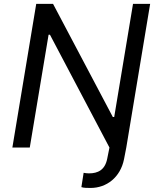

<svg xmlns="http://www.w3.org/2000/svg" viewBox="-20 -747 793 972"><path d="M653.4 -727.3 558.2 -154.8H551.1L248.6 -727.3H163.4L42.6 0H130.7L225.9 -571H233L534.1 0L522.7 56.8C511.4 113.3 475.9 130.7 430.4 130.7C420.5 130.7 410.5 129.3 403.4 127.8L392 200.3C403.8 204.5 422.2 204.5 438.9 204.5C518.8 204.5 589.8 151.3 608 58.2L619.3 0L740.1 -727.3Z"/></svg>

Font: TID UI
Style: Italic
Weight: 400
Italic angle: -9.39999°
Designer: The TID Project Authors
Foundry: Bakken & Bæck
Version: Version 1.001;hotconv 1.0.109;makeotfexe 2.5.65596